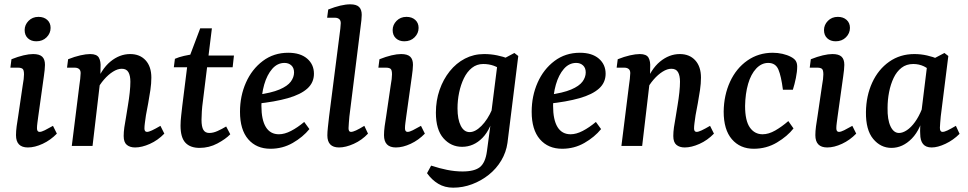

<svg xmlns="http://www.w3.org/2000/svg" viewBox="-20 -675 4475 888"><path d="M109 7Q54 7 54 -50Q54 -68 57 -91Q60 -114 64 -137L85 -280Q88 -297 89.5 -309Q91 -321 91 -331Q91 -352 84 -357Q77 -362 64 -362H28L33 -401Q63 -413 88.5 -419Q114 -425 133 -425Q162 -425 175 -413Q188 -401 188 -375Q188 -365 186.5 -351Q185 -337 183 -323L157 -137Q155 -122 153 -107Q151 -92 151 -82Q151 -65 163 -65Q172 -65 187 -72.5Q202 -80 225 -93L243 -57Q214 -27 177.5 -10Q141 7 109 7ZM148 -484Q124 -484 109 -498Q94 -512 94 -536Q94 -560 112 -578.5Q130 -597 158 -597Q183 -597 198.5 -583Q214 -569 214 -546Q214 -521 195.5 -502.5Q177 -484 148 -484Z M605 7Q581 7 566.5 -5Q552 -17 552 -46Q552 -64 555 -86Q558 -108 563 -134Q567 -160 572 -189.5Q577 -219 580 -247.5Q583 -276 583 -297Q583 -325 574 -341Q565 -357 543 -357Q524 -357 502.5 -343.5Q481 -330 461 -307Q441 -284 427 -256L421 -282Q448 -355 490.5 -390Q533 -425 582 -425Q627 -425 653.5 -396Q680 -367 680 -316Q680 -289 675.5 -258.5Q671 -228 665.5 -198Q660 -168 655 -142Q652 -121 650 -106Q648 -91 648 -81Q648 -65 660 -65Q668 -65 683 -72Q698 -79 722 -93L740 -57Q710 -26 673 -9.5Q636 7 605 7ZM312 0 347 -280Q349 -292 351 -310Q353 -328 353 -337Q353 -350 345.5 -356Q338 -362 326 -362H290L295 -401Q325 -413 351.5 -419Q378 -425 397 -425Q428 -425 437.5 -408Q447 -391 445 -362L444 -306L408 0Z M903 9Q860 9 837.5 -15Q815 -39 815 -94Q815 -115 818 -140.5Q821 -166 823 -185L849 -393L906 -544H960L918 -204Q915 -183 913.5 -160Q912 -137 912 -121Q912 -89 920.5 -74.5Q929 -60 948 -60Q966 -60 986 -69Q1006 -78 1026 -90L1045 -54Q1024 -32 985.5 -11.5Q947 9 903 9ZM784 -364 789 -403Q807 -411 831 -416.5Q855 -422 881 -425L915 -418H1062L1056 -364Z M1313 -431Q1369 -431 1400.5 -404Q1432 -377 1432 -334Q1432 -293 1401.5 -265.5Q1371 -238 1311.5 -221Q1252 -204 1165 -195L1167 -236Q1235 -245 1272.5 -261Q1310 -277 1325 -297.5Q1340 -318 1340 -340Q1340 -361 1327.5 -372.5Q1315 -384 1296 -384Q1263 -384 1239 -356.5Q1215 -329 1202 -284Q1189 -239 1189 -186Q1189 -121 1209.5 -87.5Q1230 -54 1270 -54Q1296 -54 1326 -69.5Q1356 -85 1387 -111L1411 -78Q1381 -41 1334 -14Q1287 13 1231 13Q1166 13 1128 -31Q1090 -75 1090 -158Q1090 -231 1117.5 -293Q1145 -355 1195.5 -393Q1246 -431 1313 -431Z M1548 7Q1494 7 1494 -49Q1494 -64 1496.5 -86.5Q1499 -109 1502 -136L1550 -511Q1552 -525 1554 -542.5Q1556 -560 1556 -568Q1556 -581 1548.5 -587Q1541 -593 1529 -593H1493L1498 -631Q1559 -655 1600 -655Q1628 -655 1640.5 -643Q1653 -631 1653 -606Q1653 -596 1651.5 -582Q1650 -568 1648 -553L1596 -137Q1595 -123 1593.5 -107.5Q1592 -92 1592 -82Q1592 -65 1603 -65Q1612 -65 1627 -72Q1642 -79 1665 -93L1682 -57Q1654 -27 1616.5 -10Q1579 7 1548 7Z M1811 7Q1756 7 1756 -50Q1756 -68 1759 -91Q1762 -114 1766 -137L1787 -280Q1790 -297 1791.5 -309Q1793 -321 1793 -331Q1793 -352 1786 -357Q1779 -362 1766 -362H1730L1735 -401Q1765 -413 1790.5 -419Q1816 -425 1835 -425Q1864 -425 1877 -413Q1890 -401 1890 -375Q1890 -365 1888.5 -351Q1887 -337 1885 -323L1859 -137Q1857 -122 1855 -107Q1853 -92 1853 -82Q1853 -65 1865 -65Q1874 -65 1889 -72.5Q1904 -80 1927 -93L1945 -57Q1916 -27 1879.5 -10Q1843 7 1811 7ZM1850 -484Q1826 -484 1811 -498Q1796 -512 1796 -536Q1796 -560 1814 -578.5Q1832 -597 1860 -597Q1885 -597 1900.5 -583Q1916 -569 1916 -546Q1916 -521 1897.5 -502.5Q1879 -484 1850 -484Z M2076 193Q2037 193 2007 175Q1977 157 1955 126L1974 91Q2010 103 2047 110.5Q2084 118 2119 118Q2175 118 2200 97.5Q2225 77 2232 25L2251 -117V-144L2282 -389L2359 -430L2377 -416L2327 -14Q2321 29 2298.5 67Q2276 105 2241 133Q2206 161 2163.5 177Q2121 193 2076 193ZM2117 4Q2066 4 2031 -35.5Q1996 -75 1996 -154Q1996 -210 2013 -259Q2030 -308 2060 -345.5Q2090 -383 2130.5 -404Q2171 -425 2219 -425Q2250 -425 2279 -419Q2308 -413 2331 -404L2305 -346Q2286 -363 2263.5 -371Q2241 -379 2215 -379Q2185 -379 2162.5 -361Q2140 -343 2125.5 -313Q2111 -283 2103.5 -247Q2096 -211 2096 -174Q2096 -123 2111 -93.5Q2126 -64 2152 -64Q2178 -64 2206.5 -92.5Q2235 -121 2256 -169L2269 -162Q2252 -79 2211.5 -37.5Q2171 4 2117 4Z M2662 -431Q2718 -431 2749.5 -404Q2781 -377 2781 -334Q2781 -293 2750.5 -265.5Q2720 -238 2660.5 -221Q2601 -204 2514 -195L2516 -236Q2584 -245 2621.5 -261Q2659 -277 2674 -297.5Q2689 -318 2689 -340Q2689 -361 2676.5 -372.5Q2664 -384 2645 -384Q2612 -384 2588 -356.5Q2564 -329 2551 -284Q2538 -239 2538 -186Q2538 -121 2558.5 -87.5Q2579 -54 2619 -54Q2645 -54 2675 -69.5Q2705 -85 2736 -111L2760 -78Q2730 -41 2683 -14Q2636 13 2580 13Q2515 13 2477 -31Q2439 -75 2439 -158Q2439 -231 2466.5 -293Q2494 -355 2544.5 -393Q2595 -431 2662 -431Z M3147 7Q3123 7 3108.5 -5Q3094 -17 3094 -46Q3094 -64 3097 -86Q3100 -108 3105 -134Q3109 -160 3114 -189.5Q3119 -219 3122 -247.5Q3125 -276 3125 -297Q3125 -325 3116 -341Q3107 -357 3085 -357Q3066 -357 3044.5 -343.5Q3023 -330 3003 -307Q2983 -284 2969 -256L2963 -282Q2990 -355 3032.5 -390Q3075 -425 3124 -425Q3169 -425 3195.5 -396Q3222 -367 3222 -316Q3222 -289 3217.5 -258.5Q3213 -228 3207.5 -198Q3202 -168 3197 -142Q3194 -121 3192 -106Q3190 -91 3190 -81Q3190 -65 3202 -65Q3210 -65 3225 -72Q3240 -79 3264 -93L3282 -57Q3252 -26 3215 -9.5Q3178 7 3147 7ZM2854 0 2889 -280Q2891 -292 2893 -310Q2895 -328 2895 -337Q2895 -350 2887.5 -356Q2880 -362 2868 -362H2832L2837 -401Q2867 -413 2893.5 -419Q2920 -425 2939 -425Q2970 -425 2979.5 -408Q2989 -391 2987 -362L2986 -306L2950 0Z M3466 13Q3403 13 3365 -31Q3327 -75 3327 -159Q3328 -235 3356.5 -297Q3385 -359 3436.5 -395Q3488 -431 3554 -431Q3577 -431 3599 -426Q3621 -421 3638 -412Q3655 -403 3661 -392.5Q3667 -382 3667 -367Q3667 -344 3661 -314.5Q3655 -285 3647 -260H3601Q3593 -323 3580 -353.5Q3567 -384 3533 -384Q3502 -384 3477.5 -358Q3453 -332 3440 -287Q3427 -242 3426 -185Q3426 -117 3448 -85.5Q3470 -54 3507 -54Q3535 -54 3565.5 -71.5Q3596 -89 3626 -115L3650 -81Q3622 -45 3573.5 -16Q3525 13 3466 13Z M3806 7Q3751 7 3751 -50Q3751 -68 3754 -91Q3757 -114 3761 -137L3782 -280Q3785 -297 3786.5 -309Q3788 -321 3788 -331Q3788 -352 3781 -357Q3774 -362 3761 -362H3725L3730 -401Q3760 -413 3785.5 -419Q3811 -425 3830 -425Q3859 -425 3872 -413Q3885 -401 3885 -375Q3885 -365 3883.5 -351Q3882 -337 3880 -323L3854 -137Q3852 -122 3850 -107Q3848 -92 3848 -82Q3848 -65 3860 -65Q3869 -65 3884 -72.5Q3899 -80 3922 -93L3940 -57Q3911 -27 3874.5 -10Q3838 7 3806 7ZM3845 -484Q3821 -484 3806 -498Q3791 -512 3791 -536Q3791 -560 3809 -578.5Q3827 -597 3855 -597Q3880 -597 3895.5 -583Q3911 -569 3911 -546Q3911 -521 3892.5 -502.5Q3874 -484 3845 -484Z M4103 9Q4053 9 4018.5 -32.5Q3984 -74 3985 -157Q3986 -232 4014 -293Q4042 -354 4092.5 -389.5Q4143 -425 4209 -425Q4239 -425 4267.5 -418.5Q4296 -412 4319 -402L4294 -335Q4275 -358 4252.5 -368.5Q4230 -379 4204 -379Q4172 -379 4149.5 -361.5Q4127 -344 4113 -314.5Q4099 -285 4092 -249Q4085 -213 4085 -176Q4084 -122 4098.5 -91Q4113 -60 4138 -60Q4155 -60 4174.5 -73Q4194 -86 4212 -111Q4230 -136 4244 -171L4257 -164Q4240 -78 4197.5 -34.5Q4155 9 4103 9ZM4289 7Q4262 7 4249 -9Q4236 -25 4236 -56Q4235 -68 4236 -87Q4237 -106 4238 -129L4270 -389L4348 -430L4366 -416L4331 -137Q4330 -124 4328.5 -108Q4327 -92 4327 -84Q4327 -65 4339 -65Q4348 -65 4362.5 -72Q4377 -79 4401 -93L4418 -56Q4389 -27 4353 -10Q4317 7 4289 7Z"/></svg>

Font: Yrsa Medium
Style: Italic
Weight: 500
Italic angle: -7.10001°
Designer: Anna Giedrys (Yrsa+Rasa design), David Brezina (Yrsa art-direction, Rasa art-direction, design)
Foundry: Rosetta Type Foundry
Version: Version 2.004